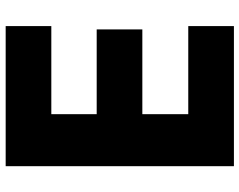

<svg xmlns="http://www.w3.org/2000/svg" viewBox="-106 -760 865 694"><g transform="rotate(-90 327.0 -412.5)"><path d="M580.2 -825H73.8V0H580.2V-165H261.8V-331H568.2V-496H261.8V-660H580.2Z"/></g></svg>

Font: Hussar
Style: BdSuprExt
Weight: 700
Foundry: Cannot Into Space Fonts
Version: Version 2.00